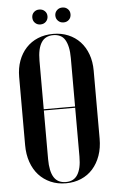

<svg xmlns="http://www.w3.org/2000/svg" viewBox="-57 -869 558 918"><g transform="rotate(-5 221.5 -410.5)"><path d="M67 -347H379.5V-353H67ZM43.2 -190Q43.2 -145 56 -108.4Q68.8 -71.8 92.2 -45.9Q115.8 -20 148.8 -5.5Q181.8 9 222.2 9Q262 9 295.1 -5.1Q328.2 -19.2 351.6 -45.6Q375 -72 387.9 -108.5Q400.8 -145 400.8 -190V-516.5Q400.8 -559.2 387.9 -594.8Q375 -630.2 351.5 -655.4Q328 -680.5 295.2 -694.2Q262.5 -708 223 -708Q182.2 -708 149.2 -694.2Q116.2 -680.5 92.6 -655Q69 -629.5 56.1 -594.4Q43.2 -559.2 43.2 -516.5ZM146.8 -585.8Q146.8 -614.8 151.6 -636.8Q156.5 -658.8 165.9 -673.2Q175.2 -687.8 189.6 -694.9Q204 -702 223 -702Q241 -702 255.4 -695.2Q269.8 -688.5 278.6 -674Q287.5 -659.5 292.4 -637.5Q297.2 -615.5 297.2 -585.8V-113.2Q297.2 -83.2 292.4 -61.6Q287.5 -40 278.2 -25.5Q269 -11 255 -4Q241 3 222.5 3Q203.5 3 189.1 -4Q174.8 -11 165.5 -25.4Q156.2 -39.8 151.5 -61.9Q146.8 -84 146.8 -113.2ZM130.5 -794.5Q130.5 -778.5 140.9 -768.4Q151.2 -758.2 166.5 -758.2Q182.8 -758.2 193.1 -768.6Q203.5 -779 203.5 -794.5Q203.5 -809.8 193 -819.8Q182.5 -829.8 166.5 -829.8Q151.2 -829.8 140.9 -819.8Q130.5 -809.8 130.5 -794.5ZM241 -794.5Q241 -779.2 251.4 -768.8Q261.8 -758.2 277.8 -758.2Q293.2 -758.2 303.6 -768.2Q314 -778.2 314 -794.5Q314 -809.8 303.5 -819.8Q293 -829.8 277.8 -829.8Q261.8 -829.8 251.4 -819.4Q241 -809 241 -794.5Z"/></g></svg>

Font: Moniqa Black
Style: Regular
Weight: 900
Designer: Rajesh Rajput
Foundry: Rajesh Rajput
Version: Version 1.000